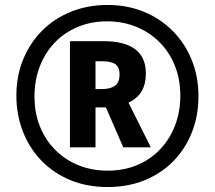

<svg xmlns="http://www.w3.org/2000/svg" viewBox="-20 -744 866 774"><path d="M262 -150V-578H398Q482 -578 525 -545.5Q568 -513 568 -448Q568 -406 551.5 -377Q535 -348 498 -330L588 -150H477L407 -311H365V-150ZM392 -385Q425 -385 443.5 -398.5Q462 -412 462 -444Q462 -472 446 -484.5Q430 -497 392 -497H365V-385ZM414 10Q329 10 261 -19Q193 -48 145 -98.5Q97 -149 71.5 -216Q46 -283 46 -358Q46 -439 74 -506Q102 -573 151.5 -622Q201 -671 268 -697.5Q335 -724 413 -724Q493 -724 560 -696.5Q627 -669 676.5 -619Q726 -569 753 -502Q780 -435 780 -355Q780 -276 753 -209Q726 -142 677.5 -93Q629 -44 562 -17Q495 10 414 10ZM414 -56Q480 -56 534 -79Q588 -102 626.5 -143Q665 -184 686 -239Q707 -294 707 -358Q707 -424 685 -479Q663 -534 623 -574Q583 -614 529 -636Q475 -658 412 -658Q347 -658 292.5 -635Q238 -612 199.5 -571Q161 -530 140 -475Q119 -420 119 -356Q119 -288 141.5 -233Q164 -178 204.5 -138Q245 -98 298.5 -77Q352 -56 414 -56Z"/></svg>

Font: Noto Sans Khmer ExtraCondensed
Style: Bold
Weight: 700
Width: 2
Designer: Danh Hong and the Monotype Design Team
Foundry: Monotype Imaging Inc.
Version: Version 2.004